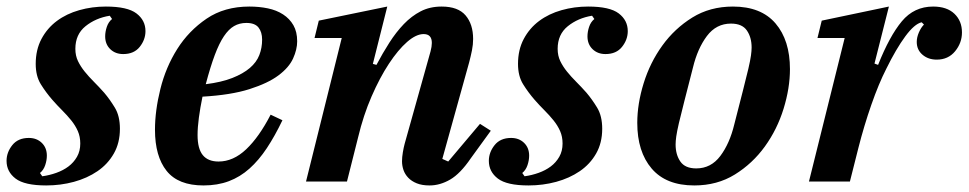

<svg xmlns="http://www.w3.org/2000/svg" viewBox="-34 -554 2956 586"><path d="M107 12Q41 12 13.5 -9Q-14 -30 -14 -63Q-14 -89 3.5 -111Q21 -133 54 -133Q78 -133 93.5 -118Q109 -103 109 -79Q109 -65 104 -50Q99 -35 88 -26L95 -16Q117 -19 138 -26.5Q159 -34 175 -46Q191 -58 201 -75.5Q211 -93 211 -116Q211 -137 203.5 -154Q196 -171 183.5 -186.5Q171 -202 156 -217Q141 -232 126 -249Q106 -272 90.5 -297Q75 -322 75 -359Q75 -402 92.5 -435Q110 -468 139.5 -490Q169 -512 208 -523Q247 -534 289 -534Q355 -534 382.5 -513Q410 -492 410 -459Q410 -433 392.5 -411Q375 -389 342 -389Q318 -389 302.5 -404Q287 -419 287 -443Q287 -457 292 -472Q297 -487 308 -496L301 -506Q258 -499 227 -474Q196 -449 196 -405Q196 -384 204 -367.5Q212 -351 224.5 -335.5Q237 -320 252.5 -304.5Q268 -289 284 -271Q301 -251 316.5 -225.5Q332 -200 332 -161Q332 -118 313.5 -85.5Q295 -53 263.5 -31.5Q232 -10 191.5 1Q151 12 107 12Z M587 12Q510 12 474.5 -32.5Q439 -77 439 -158Q439 -216 455.5 -282.5Q472 -349 507 -404.5Q542 -460 596.5 -497Q651 -534 727 -534Q757 -534 783.5 -528.5Q810 -523 830 -510Q850 -497 861.5 -477Q873 -457 873 -428Q873 -403 860.5 -375.5Q848 -348 816 -324Q784 -300 727.5 -282Q671 -264 584 -259Q577 -225 573 -195Q569 -165 569 -142Q569 -100 585 -80.5Q601 -61 633 -61Q678 -61 717.5 -98.5Q757 -136 792 -204L828 -187Q805 -139 780.5 -102Q756 -65 727.5 -39.5Q699 -14 664.5 -1Q630 12 587 12ZM594 -297Q642 -303 675 -316Q708 -329 728.5 -346.5Q749 -364 757.5 -386Q766 -408 766 -433Q766 -456 755 -470Q744 -484 718 -484Q697 -484 680.5 -474.5Q664 -465 649.5 -443.5Q635 -422 621.5 -386Q608 -350 594 -297Z M1277 12Q1254 12 1238 5.5Q1222 -1 1212 -11.5Q1202 -22 1197.5 -35Q1193 -48 1193 -62Q1193 -74 1195.5 -89Q1198 -104 1201 -115L1280 -397Q1284 -412 1284 -423Q1284 -450 1259 -450Q1236 -450 1208.5 -426Q1181 -402 1153 -359.5Q1125 -317 1100 -259.5Q1075 -202 1059 -135L1025 0H900L1009 -438H926L939 -491L1148 -534L1104 -359L1115 -356Q1134 -392 1154.5 -424Q1175 -456 1198.5 -480.5Q1222 -505 1250 -519.5Q1278 -534 1314 -534Q1364 -534 1387 -507Q1410 -480 1410 -435Q1410 -418 1406.5 -400.5Q1403 -383 1398 -364L1316 -69L1334 -61L1431 -176L1464 -155L1403 -71Q1371 -24 1340 -6Q1309 12 1277 12Z M1579 12Q1513 12 1485.5 -9Q1458 -30 1458 -63Q1458 -89 1475.5 -111Q1493 -133 1526 -133Q1550 -133 1565.5 -118Q1581 -103 1581 -79Q1581 -65 1576 -50Q1571 -35 1560 -26L1567 -16Q1589 -19 1610 -26.5Q1631 -34 1647 -46Q1663 -58 1673 -75.5Q1683 -93 1683 -116Q1683 -137 1675.5 -154Q1668 -171 1655.5 -186.5Q1643 -202 1628 -217Q1613 -232 1598 -249Q1578 -272 1562.5 -297Q1547 -322 1547 -359Q1547 -402 1564.5 -435Q1582 -468 1611.5 -490Q1641 -512 1680 -523Q1719 -534 1761 -534Q1827 -534 1854.5 -513Q1882 -492 1882 -459Q1882 -433 1864.5 -411Q1847 -389 1814 -389Q1790 -389 1774.5 -404Q1759 -419 1759 -443Q1759 -457 1764 -472Q1769 -487 1780 -496L1773 -506Q1730 -499 1699 -474Q1668 -449 1668 -405Q1668 -384 1676 -367.5Q1684 -351 1696.5 -335.5Q1709 -320 1724.5 -304.5Q1740 -289 1756 -271Q1773 -251 1788.5 -225.5Q1804 -200 1804 -161Q1804 -118 1785.5 -85.5Q1767 -53 1735.5 -31.5Q1704 -10 1663.5 1Q1623 12 1579 12Z M2091 -40Q2136 -40 2164.5 -78Q2193 -116 2207 -174Q2223 -237 2233.5 -277.5Q2244 -318 2250 -344Q2256 -370 2258 -384.5Q2260 -399 2260 -409Q2260 -440 2245.5 -461Q2231 -482 2197 -482Q2152 -482 2123.5 -444Q2095 -406 2081 -348Q2065 -285 2054.5 -244.5Q2044 -204 2038 -178Q2032 -152 2030 -137.5Q2028 -123 2028 -113Q2028 -82 2042.5 -61Q2057 -40 2091 -40ZM2085 12Q1999 12 1955 -39.5Q1911 -91 1911 -179Q1911 -237 1930.5 -300Q1950 -363 1987.5 -415Q2025 -467 2079 -500.5Q2133 -534 2203 -534Q2289 -534 2333 -482.5Q2377 -431 2377 -343Q2377 -285 2357.5 -222Q2338 -159 2300.5 -107Q2263 -55 2209 -21.5Q2155 12 2085 12Z M2544 -438H2461L2474 -491L2679 -534L2635 -360L2646 -356Q2681 -444 2718.5 -489Q2756 -534 2814 -534Q2856 -534 2879 -512Q2902 -490 2902 -455Q2902 -423 2881 -397.5Q2860 -372 2825 -372Q2799 -372 2781.5 -387Q2764 -402 2764 -426Q2764 -440 2770.5 -455Q2777 -470 2786 -479L2779 -486Q2757 -481 2729 -443Q2701 -405 2671 -344Q2648 -299 2625.5 -234.5Q2603 -170 2586 -103L2560 0H2435Z"/></svg>

Font: IBM Plex Serif SemiBold
Style: Italic
Weight: 600
Italic angle: -14°
Designer: Mike Abbink, Paul van der Laan, Pieter van Rosmalen
Foundry: Bold Monday
Version: Version 2.5